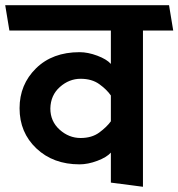

<svg xmlns="http://www.w3.org/2000/svg" viewBox="-31 -700 684 736"><path d="M274 -70Q173 -70 108.5 -131Q44 -192 44 -285Q44 -376 107 -438Q170 -500 274 -500Q306 -500 342 -486.5Q378 -473 394 -455V-583H5L-11 -680H617L633 -583H517V16L394 0V-115Q378 -97 342 -83.5Q306 -70 274 -70ZM162 -284Q162 -235 197.5 -203Q233 -171 278 -171Q321 -171 349.5 -192Q378 -213 394 -235V-334Q378 -357 349.5 -377.5Q321 -398 278 -398Q234 -398 198.5 -366.5Q163 -335 162 -284Z"/></svg>

Font: Palanquin SemiBold
Style: Regular
Weight: 600
Designer: Pria Ravichandran
Version: Version 1.0.4